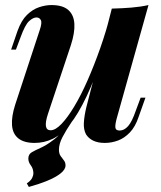

<svg xmlns="http://www.w3.org/2000/svg" viewBox="-20 -551 636 759"><path d="M266 -73Q241 -36 227 -9Q213 18 213 41Q213 56 219.5 65.5Q226 75 232.5 83Q239 91 239 103Q239 119 219.5 134.5Q200 150 167 163.5Q134 177 94 188L86 174Q102 163 107 152.5Q112 142 112 135Q112 116 102 103Q92 90 92 76Q92 59 105.5 51Q119 43 140.5 33.5Q162 24 186 6Q208 -9 224 -31Q240 -53 256 -78ZM393 -351Q356 -241 322 -169.5Q288 -98 255.5 -58.5Q223 -19 189 -2.5Q155 14 117 14Q75 14 52.5 -4Q30 -22 27.5 -56Q25 -90 40 -137L137 -432Q147 -461 141.5 -471.5Q136 -482 124 -482Q111 -482 95 -467.5Q79 -453 61 -403L43 -355H24L49 -428Q64 -470 86.5 -492Q109 -514 134.5 -522.5Q160 -531 183 -531Q228 -531 250 -511.5Q272 -492 274 -456.5Q276 -421 260 -372L170 -102Q148 -36 180 -36Q199 -36 223 -61Q247 -86 273.5 -130Q300 -174 326 -233Q352 -292 376 -360Q400 -428 418 -499ZM442 -85Q435 -60 436 -47.5Q437 -35 453 -35Q471 -35 486.5 -52.5Q502 -70 517 -114L536 -165H555L528 -89Q515 -50 493.5 -27.5Q472 -5 446.5 4.5Q421 14 394 14Q367 14 348.5 5Q330 -4 320 -20Q310 -39 311.5 -65.5Q313 -92 321 -126L422 -517Q463 -518 499.5 -521Q536 -524 567 -531Z"/></svg>

Font: Playfair Display
Style: Bold Italic
Weight: 700
Italic angle: -14°
Designer: Claus Eggers Sørensen
Foundry: Claus Eggers Sørensen
Version: Version 1.203